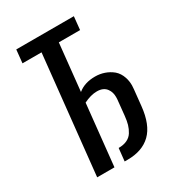

<svg xmlns="http://www.w3.org/2000/svg" viewBox="-193 -919 930 1028"><g transform="rotate(-30 271.5 -405.0)"><path d="M102.1 0 178.7 -728.5H61L69.3 -809.6H425.3L417 -728.5H285.6L255.4 -439Q296.4 -473.1 361.3 -473.1Q391.6 -473.1 418.9 -463.6Q446.3 -454.1 468.8 -435.5Q491.2 -416 502 -383.8Q509.8 -360.4 509.8 -333.5Q509.8 -322.3 508.3 -310.5L498 -211.4Q486.8 -102.1 434.3 -51Q381.8 0 290 0H272L280.3 -78.6Q311 -78.6 332.8 -88.9Q354.5 -99.1 366.7 -118.7Q378.9 -138.2 385.3 -160.2Q391.6 -182.1 394.5 -211.4L404.3 -307.6Q404.8 -314.5 404.8 -320.8Q405.3 -351.6 389.6 -373Q371.1 -399.4 330.1 -399.4Q293 -399.4 248.5 -377.4L209 0Z"/></g></svg>

Font: Oswald
Style: Regular
Weight: 400
Designer: Vernon Adams
Foundry: Vernon Adams
Version: 3.0; ttfautohint (v0.94.23-7a4d-dirty) -l 8 -r 50 -G 200 -x 